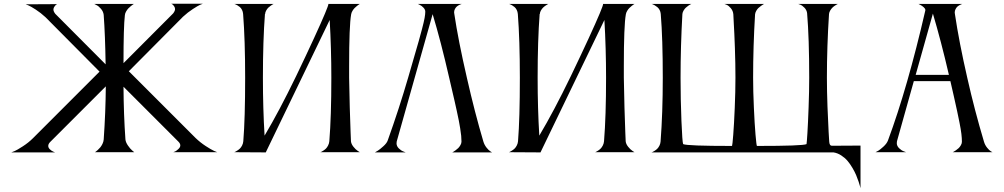

<svg xmlns="http://www.w3.org/2000/svg" viewBox="-20 -808 5322 1018"><path d="M154.8 -75.2 507.8 -428.2 221.2 -716.8Q195.8 -740.2 169.4 -757.3Q143.1 -774.4 129.9 -779.8L116.2 -785.2L283.2 -786.1Q280.8 -785.2 277.6 -783Q274.4 -780.8 268.8 -773.2Q263.2 -765.6 263.2 -757.8Q263.2 -747.6 272.9 -734.9L540 -466.8Q537.6 -622.6 529.8 -729Q527.8 -746.6 515.4 -761.2Q502.9 -775.9 491.2 -781.2L480 -787.1H689.9Q688 -786.1 685.1 -784.2Q682.1 -782.2 674.3 -776.1Q666.5 -770 660.4 -763.4Q654.3 -756.8 648.7 -747.3Q643.1 -737.8 642.1 -728Q634.8 -666 634.8 -473.1L897.9 -736.8Q908.2 -750 908.2 -759.8Q908.2 -767.6 903.3 -774.7Q898.4 -781.7 893.6 -785.2L888.2 -788.1H1055.2Q1049.8 -786.1 1040.3 -782.2Q1030.8 -778.3 1003.2 -760.5Q975.6 -742.7 950.2 -719.2L663.1 -430.2L1017.1 -76.2Q1041.5 -52.7 1070.3 -33.9Q1099.1 -15.1 1115.2 -7.8L1131.8 -1H898.9Q903.3 -2.4 909.4 -5.4Q915.5 -8.3 925.8 -17.8Q936 -27.3 936 -37.1Q936 -46.9 925.8 -57.1L634.8 -348.1Q635.7 -200.2 645 -68.8Q646.5 -53.7 658.2 -36.6Q669.9 -19.5 680.7 -10.3L691.9 -1H482.9Q484.9 -2 487.8 -3.9Q490.7 -5.9 498.3 -12.7Q505.9 -19.5 511.7 -26.6Q517.6 -33.7 523.2 -44.9Q528.8 -56.2 529.8 -67.9Q540 -212.9 541 -350.1L246.1 -55.2Q235.8 -44.9 235.8 -34.2Q235.8 -24.4 244.9 -15.9Q253.9 -7.3 262.7 -3.9L272 0H40Q46.9 -2.4 58.3 -7.3Q69.8 -12.2 100.3 -31.7Q130.9 -51.3 154.8 -75.2Z M1270 -59.1Q1279.8 -179.2 1279.8 -396Q1279.8 -595.2 1269 -733.9Q1268.1 -745.6 1263.2 -755.4Q1258.3 -765.1 1251.5 -770.8Q1244.6 -776.4 1238 -780.3Q1231.4 -784.2 1227.1 -785.6L1222.7 -787.1H1430.7Q1428.7 -786.1 1426 -784.7Q1423.3 -783.2 1415.8 -778.1Q1408.2 -772.9 1402.3 -767.1Q1396.5 -761.2 1391.4 -752.2Q1386.2 -743.2 1385.7 -733.9H1384.8Q1374 -593.3 1374 -396Q1374 -232.9 1382.8 -88.9Q1460.4 -219.2 1549.8 -403.8Q1604 -516.6 1644.5 -604.7Q1685.1 -692.9 1703.1 -736.3Q1721.2 -779.8 1721.2 -786.1L1720.7 -787.1H1887.7Q1886.2 -786.1 1883.3 -784.4Q1880.4 -782.7 1873.3 -777.1Q1866.2 -771.5 1860.4 -765.6Q1854.5 -759.8 1848.9 -750.5Q1843.3 -741.2 1841.8 -731.9Q1831.1 -672.9 1831.1 -457V-396Q1832 -322.3 1834.5 -238Q1836.9 -153.8 1838.9 -106.4L1840.8 -59.1Q1842.3 -44.4 1854 -29.8Q1865.7 -15.1 1877 -7.8L1887.7 -1H1678.7Q1680.7 -1.5 1683.6 -2.9Q1686.5 -4.4 1694.3 -9.3Q1702.1 -14.2 1708.3 -20.3Q1714.4 -26.4 1719.7 -36.9Q1725.1 -47.4 1726.1 -59.1Q1736.8 -191.4 1736.8 -396Q1736.8 -549.3 1728 -702.1L1389.6 -1V0L1221.7 -1Q1223.6 -1.5 1226.6 -2.9Q1229.5 -4.4 1237.5 -9.3Q1245.6 -14.2 1252 -20.3Q1258.3 -26.4 1263.7 -36.9Q1269 -47.4 1270 -59.1Z M2543 -57.1Q2548.3 -39.6 2559.8 -25.1Q2571.3 -10.7 2580.1 -5.4L2588.9 0H2377.9Q2379.9 -1 2383.3 -2.9Q2386.7 -4.9 2395 -10.7Q2403.3 -16.6 2409.7 -22.9Q2416 -29.3 2421.4 -38.8Q2426.8 -48.3 2426.8 -57.1Q2426.8 -71.3 2425.3 -87.9Q2423.8 -104.5 2419.9 -127.9Q2416 -151.4 2412.6 -168.9Q2409.2 -186.5 2401.9 -220Q2394.5 -253.4 2390.4 -271.7Q2386.2 -290 2376.2 -332.8Q2366.2 -375.5 2361.8 -395Q2317.9 -587.4 2273.9 -732.9L2083.5 -58.1Q2082.5 -55.2 2082.5 -47.9Q2082.5 -33.2 2094.5 -21.2Q2106.4 -9.3 2118.7 -4.9L2130.9 0H1967.8Q1974.1 -3.4 1983.9 -9.5Q1993.7 -15.6 2012.2 -32.2Q2030.8 -48.8 2035.6 -63Q2096.7 -233.4 2144.5 -397.9Q2153.8 -430.7 2172.9 -496.1Q2191.9 -561.5 2199.5 -587.9Q2207 -614.3 2217.3 -653.1Q2227.5 -691.9 2231.2 -712.4Q2234.9 -732.9 2234.9 -746.1Q2234.9 -757.3 2225.1 -767.6Q2215.3 -777.8 2205.6 -782.2L2195.8 -787.1H2428.7Q2427.2 -786.6 2424.3 -785.9Q2421.4 -785.2 2414.3 -781.5Q2407.2 -777.8 2401.9 -773.2Q2396.5 -768.6 2392.1 -760.3Q2387.7 -752 2387.7 -742.2Q2387.7 -741.2 2388.2 -738.8Q2388.7 -736.3 2388.7 -734.9Q2409.2 -596.2 2455.6 -395Q2497.1 -211.9 2543 -57.1Z M2726.6 -59.1Q2736.3 -179.2 2736.3 -396Q2736.3 -595.2 2725.6 -733.9Q2724.6 -745.6 2719.7 -755.4Q2714.8 -765.1 2708 -770.8Q2701.2 -776.4 2694.6 -780.3Q2688 -784.2 2683.6 -785.6L2679.2 -787.1H2887.2Q2885.3 -786.1 2882.6 -784.7Q2879.9 -783.2 2872.3 -778.1Q2864.7 -772.9 2858.9 -767.1Q2853 -761.2 2847.9 -752.2Q2842.8 -743.2 2842.3 -733.9H2841.3Q2830.6 -593.3 2830.6 -396Q2830.6 -232.9 2839.4 -88.9Q2917 -219.2 3006.3 -403.8Q3060.5 -516.6 3101.1 -604.7Q3141.6 -692.9 3159.7 -736.3Q3177.7 -779.8 3177.7 -786.1L3177.2 -787.1H3344.2Q3342.8 -786.1 3339.8 -784.4Q3336.9 -782.7 3329.8 -777.1Q3322.8 -771.5 3316.9 -765.6Q3311 -759.8 3305.4 -750.5Q3299.8 -741.2 3298.3 -731.9Q3287.6 -672.9 3287.6 -457V-396Q3288.6 -322.3 3291 -238Q3293.5 -153.8 3295.4 -106.4L3297.4 -59.1Q3298.8 -44.4 3310.5 -29.8Q3322.3 -15.1 3333.5 -7.8L3344.2 -1H3135.3Q3137.2 -1.5 3140.1 -2.9Q3143.1 -4.4 3150.9 -9.3Q3158.7 -14.2 3164.8 -20.3Q3170.9 -26.4 3176.3 -36.9Q3181.6 -47.4 3182.6 -59.1Q3193.4 -191.4 3193.4 -396Q3193.4 -549.3 3184.6 -702.1L2846.2 -1V0L2678.2 -1Q2680.2 -1.5 2683.1 -2.9Q2686 -4.4 2694.1 -9.3Q2702.1 -14.2 2708.5 -20.3Q2714.8 -26.4 2720.2 -36.9Q2725.6 -47.4 2726.6 -59.1Z M4399.4 0H3434.1Q3436 -0.5 3439 -1.7Q3441.9 -2.9 3450 -7.8Q3458 -12.7 3464.4 -18.8Q3470.7 -24.9 3476.1 -35.2Q3481.4 -45.4 3482.4 -57.1Q3494.1 -208.5 3494.1 -396Q3494.1 -604 3483.4 -733.9Q3482.4 -745.6 3477.3 -755.1Q3472.2 -764.6 3465.1 -770.3Q3458 -775.9 3451.2 -780Q3444.3 -784.2 3439.9 -785.6L3435.1 -787.1H3645.5Q3643.6 -786.1 3640.6 -784.7Q3637.7 -783.2 3629.9 -778.1Q3622.1 -772.9 3616 -767.1Q3609.9 -761.2 3604.5 -752.2Q3599.1 -743.2 3598.1 -733.9Q3588.4 -562.5 3588.4 -396Q3588.4 -281.7 3593 -167.5Q3597.7 -53.2 3602.1 -43.9Q3623.5 -34.2 3861.3 -34.2Q3863.3 -37.1 3867.7 -93Q3872.1 -148.9 3875.7 -236.3Q3879.4 -323.7 3879.4 -396Q3879.4 -469.7 3876.5 -553.7Q3873.5 -637.7 3870.6 -684.6L3868.2 -731.9Q3866.7 -750.5 3855 -764.4Q3843.3 -778.3 3832.5 -782.7L3821.3 -787.1H4031.2Q4029.3 -786.1 4026.4 -784.4Q4023.4 -782.7 4015.4 -777.1Q4007.3 -771.5 4001.2 -765.6Q3995.1 -759.8 3989.7 -750.5Q3984.4 -741.2 3983.4 -731.9Q3973.1 -561.5 3973.1 -396Q3973.1 -324.2 3977.1 -237.1Q3981 -149.9 3985.8 -93.8Q3990.7 -37.6 3993.2 -34.2Q4236.3 -34.2 4256.3 -43.9Q4257.8 -51.3 4261 -102.8Q4264.2 -154.3 4267.3 -239.7Q4270.5 -325.2 4270.5 -396Q4270.5 -605 4259.3 -738.8Q4256.8 -755.4 4245.1 -767.3Q4233.4 -779.3 4223.1 -783.2L4212.4 -787.1H4422.4Q4420.4 -786.1 4417.5 -784.7Q4414.6 -783.2 4406.7 -778.1Q4398.9 -772.9 4393.1 -767.1Q4387.2 -761.2 4381.8 -752.2Q4376.5 -743.2 4375.5 -733.9Q4364.3 -561.5 4364.3 -396Q4364.3 -326.7 4367.4 -242.2Q4370.6 -157.7 4373.5 -107.9L4376.5 -58.1Q4377.9 -35.2 4390.1 -35.2L4542.5 -36.1V189.9Q4541.5 186.5 4540 180.2Q4538.6 173.8 4532.5 155.5Q4526.4 137.2 4519.3 120.4Q4512.2 103.5 4499.8 82.3Q4487.3 61 4473.6 44.9Q4460 28.8 4440.4 16.1Q4420.9 3.4 4399.4 0Z M4835 -411.1H5011.2Q4969.2 -591.8 4926.3 -735.8ZM4622.1 -1Q4627.9 -3.9 4637 -9Q4646 -14.2 4663.8 -30.3Q4681.6 -46.4 4688 -63Q4792 -343.3 4886.2 -752.9V-755.4Q4886.2 -762.2 4877.2 -770Q4868.2 -777.8 4859.4 -782.2L4850.1 -787.1H5082Q5080.6 -786.6 5077.9 -785.6Q5075.2 -784.7 5068.1 -781Q5061 -777.3 5055.9 -772.7Q5050.8 -768.1 5046.4 -759.5Q5042 -751 5042 -741.2Q5042 -740.2 5042.5 -737.8Q5043 -735.4 5043 -733.9Q5065.4 -583.5 5108.9 -394Q5147 -224.6 5197.3 -56.2Q5202.6 -38.6 5213.9 -24.7Q5225.1 -10.7 5233.4 -5.9L5242.2 -1H5031.2Q5033.2 -2 5036.6 -3.7Q5040 -5.4 5048.3 -11Q5056.6 -16.6 5063 -22.7Q5069.3 -28.8 5074.7 -38.1Q5080.1 -47.4 5080.1 -56.2Q5080.1 -74.7 5077.4 -97.9Q5074.7 -121.1 5067.4 -157.7Q5060.1 -194.3 5054.9 -218.3Q5049.8 -242.2 5037.4 -297.4Q5024.9 -352.5 5019 -377.9H4825.2L4735.8 -59.1Q4734.9 -56.2 4734.9 -48.8Q4734.9 -34.2 4747.1 -22.2Q4759.3 -10.3 4771.5 -5.9L4784.2 -1Z"/></svg>

Font: Anticva
Style: Regular
Weight: 400
Version: Version 1.000